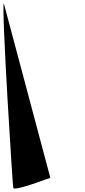

<svg xmlns="http://www.w3.org/2000/svg" viewBox="-22 -20 484 1095"><path d="M0 0C-16 0 54 1107 54 1050C54 1069 160 1032 265 994Z"/></svg>

Font: Reckless Catfish
Style: Fax
Weight: 400
Foundry: Cannot Into Space Fonts
Version: Version 0.2894